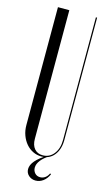

<svg xmlns="http://www.w3.org/2000/svg" viewBox="-127 -743 517 914"><g transform="rotate(15 131.5 -286.5)"><path d="M95 -699V-65Q95 -34 110 -16.5Q125 1 151 1Q184 1 205 -25.5Q226 -52 226 -95V-699H232V-96Q232 -50 209 -21Q186 8 146 8Q124 8 104.5 -1.5Q85 -11 70.5 -28Q56 -45 47.5 -68Q39 -91 39 -118V-699ZM213 78Q203 101 186 113.5Q169 126 149 126Q129 126 115 113.5Q101 101 101 82Q101 41 174 -3H184Q159 12 144.5 30.5Q130 49 130 67Q130 83 140 94Q150 105 166 105Q179 105 190 97.5Q201 90 208 75Z"/></g></svg>

Font: Moniqa Cond Display
Style: Regular
Weight: 400
Width: 3
Designer: Rajesh Rajput
Foundry: Rajesh Rajput
Version: Version 1.000